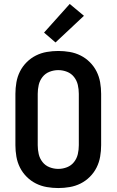

<svg xmlns="http://www.w3.org/2000/svg" viewBox="-20 -940 590 972"><path d="M275 12Q246 12 217 7Q188 2 162 -11Q136 -24 115 -45Q94 -66 81 -92Q68 -118 63 -147Q58 -176 58 -205V-465Q58 -494 63 -523Q68 -552 81 -578Q94 -604 115 -625Q136 -646 162 -659Q188 -672 217 -677Q246 -682 275 -682Q304 -682 333 -677Q362 -672 388 -659Q414 -646 435 -625Q456 -604 469 -578Q482 -552 487 -523Q492 -494 492 -465V-205Q492 -176 487 -147Q482 -118 469 -92Q456 -66 435 -45Q414 -24 388 -11Q362 2 333 7Q304 12 275 12ZM275 -85Q298 -85 319.5 -93.5Q341 -102 355 -120Q369 -138 374 -160Q379 -182 379 -205V-465Q379 -488 374 -510Q369 -532 355 -550Q341 -568 319.5 -576.5Q298 -585 275 -585Q252 -585 230.5 -576.5Q209 -568 195 -550Q181 -532 176 -510Q171 -488 171 -465V-205Q171 -182 176 -160Q181 -138 195 -120Q209 -102 230.5 -93.5Q252 -85 275 -85ZM261 -725 203 -775 333 -920 405 -860Z"/></svg>

Font: Lode Term
Style: Bold
Weight: 700
Monospace: yes
Designer: Belleve Invis
Foundry: Belleve Invis
Version: Version 29.2.0